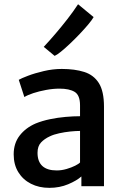

<svg xmlns="http://www.w3.org/2000/svg" viewBox="-20 -898 599 926"><path d="M218 8Q168 8 129.2 -11.8Q90.5 -31.5 68.2 -67.8Q46 -104 46 -153.5Q46 -207 74.8 -244.2Q103.5 -281.5 152 -302.5Q184 -315.5 221.5 -323.2Q259 -331 296.5 -334.2Q334 -337.5 366 -337.5L390 -307L366 -266.5Q346.5 -266.5 319.2 -263.8Q292 -261 265.5 -255.2Q239 -249.5 220.5 -240.5Q195 -229 178 -211Q161 -193 161 -161Q161 -119 184.2 -97.5Q207.5 -76 253.5 -76Q277 -76 301 -83Q325 -90 342.8 -99Q360.5 -108 366 -114.5L389 -90L372.5 -47Q350.5 -27 309 -9.5Q267.5 8 218 8ZM481.5 0H372.5V-83H366V-390Q366 -439 340.2 -454.8Q314.5 -470.5 267 -470.5Q235.5 -470.5 202 -464.2Q168.5 -458 140.5 -448.8Q112.5 -439.5 97.5 -430L70.5 -513Q82 -520 114.8 -532.5Q147.5 -545 191.2 -555.2Q235 -565.5 278 -565.5Q340.5 -565.5 386.2 -551Q432 -536.5 456.8 -497.2Q481.5 -458 481.5 -383.5ZM243.5 -628.5 191 -672Q219 -702 248.2 -736.2Q277.5 -770.5 305.5 -806.5Q333.5 -842.5 356.5 -877.5L431.5 -815.5Q424 -802 406 -780.5Q388 -759 365 -734.8Q342 -710.5 318 -687.8Q294 -665 274.2 -649Q254.5 -633 243.5 -628.5Z"/></svg>

Font: Tracken
Style: Regular
Weight: 400
Designer: Eben Sorkin
Foundry: Eben Sorkin
Version: Version 2.001